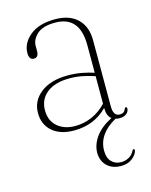

<svg xmlns="http://www.w3.org/2000/svg" viewBox="-99 -501 596 759"><g transform="rotate(-15 199.0 -122.0)"><path d="M38.5 -94.5Q38.5 -144 79.2 -176Q120 -208 190.5 -208Q220.5 -208 247.2 -203Q274 -198 296.5 -190.5V-304Q296.5 -422.5 196 -422.5Q145.5 -422.5 122 -401Q98.5 -379.5 98.5 -353.5V-332.5Q98.5 -306.5 79 -306.5Q59.5 -306.5 59.5 -334.5Q59.5 -374.5 96 -405Q132.5 -435.5 199.5 -435.5Q258 -435.5 290.8 -404Q323.5 -372.5 323.5 -316.5V-45.5Q323.5 -5.5 350 -5.5Q368.5 -5.5 374 -21.5Q376 -27 379.5 -27Q384.5 -27 384.5 -20.5Q384.5 -9 374.2 -0.2Q364 8.5 345 8.5Q336 8.5 328.5 6.5Q252.5 49 252.5 117Q252.5 146.5 267.5 162.2Q282.5 178 307.5 178Q323.5 178 338.5 169.8Q353.5 161.5 360.5 146.5Q363 141 367 141Q371 141.5 370.5 147.5Q367 163.5 349 178Q331 192.5 303 192.5Q267 192.5 245.8 172.2Q224.5 152 224 118Q224.5 84 247 53Q269.5 22 314 -0.5Q296.5 -14 296.5 -44.5V-46.5Q242.5 9 159.5 9Q103.5 9 71 -19Q38.5 -47 38.5 -94.5ZM68 -98Q68 -55 96 -31Q124 -7 168 -7Q204.5 -7 237.5 -21.5Q270.5 -36 296.5 -64V-176.5Q274 -184 248.5 -189.5Q223 -195 194.5 -195Q134 -195 101 -168.5Q68 -142 68 -98Z"/></g></svg>

Font: Fraunces 144pt S050 Thin
Style: Regular
Weight: 100
Version: Version 1.000; ttfautohint (v1.8.3)